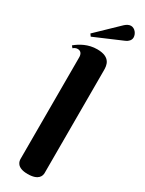

<svg xmlns="http://www.w3.org/2000/svg" viewBox="-255 -992 779 1032"><g transform="rotate(30 135.0 -476.0)"><path d="M212 -679C212 -708 210 -760 125 -760C70 -760 26 -735 -4 -710L6 -698C15 -705 22 -709 33 -709C54 -709 62 -693 62 -674V-44C62 -30 66 8 135 8C204 8 212 -26 212 -43ZM60 -801 233 -875C249 -882 262 -895 262 -912C262 -935 243 -960 219 -960C207 -960 194 -953 183 -943L50 -815Z"/></g></svg>

Font: Berkshire Swash
Style: Regular
Weight: 700
Designer: Astigmatic (AOETI)
Foundry: Astigmatic (AOETI)
Version: Version 1.000